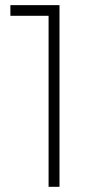

<svg xmlns="http://www.w3.org/2000/svg" viewBox="-20 -719 394 739"><path d="M20 -658.2V-699.2H209V0H167V-658.2Z"/></svg>

Font: Trueno UltraLight
Style: Regular
Weight: 250
Designer: Julieta Ulanovsky
Foundry: Julieta Ulanovsky
Version: Version 3.001b | FøM Fix